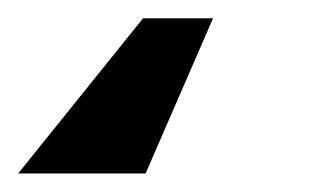

<svg xmlns="http://www.w3.org/2000/svg" viewBox="-61 26 343 209"><path d="M170.9 45.9 97.5 214.8H-41.2L94.7 45.9Z"/></svg>

Font: Inter Tight
Style: Italic
Weight: 400
Italic angle: -9.39999°
Designer: Rasmus Andersson
Foundry: rsms
Version: Version 3.002